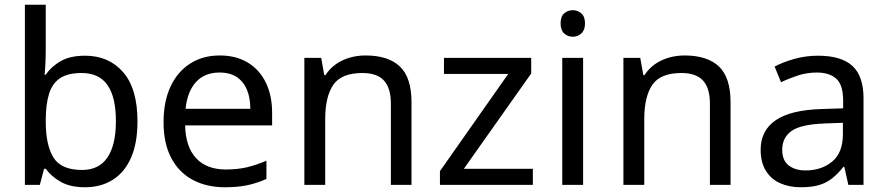

<svg xmlns="http://www.w3.org/2000/svg" viewBox="-20 -780 3744 810"><path d="M173 -575Q173 -541 171.5 -511.5Q170 -482 168 -465H173Q196 -499 236 -522Q276 -545 339 -545Q439 -545 499.5 -475.5Q560 -406 560 -268Q560 -176 532.5 -114Q505 -52 455 -21Q405 10 339 10Q276 10 236 -13Q196 -36 173 -68H166L148 0H85V-760H173ZM324 -472Q267 -472 234 -450.5Q201 -429 187 -384.5Q173 -340 173 -271V-267Q173 -168 205.5 -115.5Q238 -63 326 -63Q398 -63 433.5 -116Q469 -169 469 -269Q469 -370 433.5 -421Q398 -472 324 -472Z M907 -546Q976 -546 1025.5 -516Q1075 -486 1101.5 -431.5Q1128 -377 1128 -304V-251H761Q763 -160 807.5 -112.5Q852 -65 932 -65Q983 -65 1022.5 -74.5Q1062 -84 1104 -102V-25Q1063 -7 1023 1.5Q983 10 928 10Q852 10 793.5 -21Q735 -52 702.5 -113.5Q670 -175 670 -264Q670 -352 699.5 -415Q729 -478 782.5 -512Q836 -546 907 -546ZM906 -474Q843 -474 806.5 -433.5Q770 -393 763 -321H1036Q1036 -367 1022 -401Q1008 -435 979.5 -454.5Q951 -474 906 -474Z M1522 -546Q1618 -546 1667 -499.5Q1716 -453 1716 -349V0H1629V-343Q1629 -408 1600 -440Q1571 -472 1509 -472Q1420 -472 1386 -422Q1352 -372 1352 -278V0H1264V-536H1335L1348 -463H1353Q1371 -491 1397.5 -509.5Q1424 -528 1456 -537Q1488 -546 1522 -546Z M2228 0H1836V-58L2124 -468H1853V-536H2221V-470L1937 -68H2228Z M2440 -536V0H2352V-536ZM2397 -737Q2417 -737 2432.5 -723.5Q2448 -710 2448 -681Q2448 -653 2432.5 -639Q2417 -625 2397 -625Q2375 -625 2360 -639Q2345 -653 2345 -681Q2345 -710 2360 -723.5Q2375 -737 2397 -737Z M2868 -546Q2964 -546 3013 -499.5Q3062 -453 3062 -349V0H2975V-343Q2975 -408 2946 -440Q2917 -472 2855 -472Q2766 -472 2732 -422Q2698 -372 2698 -278V0H2610V-536H2681L2694 -463H2699Q2717 -491 2743.5 -509.5Q2770 -528 2802 -537Q2834 -546 2868 -546Z M3431 -545Q3529 -545 3576 -502Q3623 -459 3623 -365V0H3559L3542 -76H3538Q3515 -47 3490.5 -27.5Q3466 -8 3434.5 1Q3403 10 3358 10Q3310 10 3271.5 -7Q3233 -24 3211 -59.5Q3189 -95 3189 -149Q3189 -229 3252 -272.5Q3315 -316 3446 -320L3537 -323V-355Q3537 -422 3508 -448Q3479 -474 3426 -474Q3384 -474 3346 -461.5Q3308 -449 3275 -433L3248 -499Q3283 -518 3331 -531.5Q3379 -545 3431 -545ZM3457 -259Q3357 -255 3318.5 -227Q3280 -199 3280 -148Q3280 -103 3307.5 -82Q3335 -61 3378 -61Q3446 -61 3491 -98.5Q3536 -136 3536 -214V-262Z"/></svg>

Font: utelugu85
Style: Book
Weight: 400
Designer: Jelle Bosma - Monotype Design Team
Foundry: Monotype Imaging Inc.
Version: Version 2.003